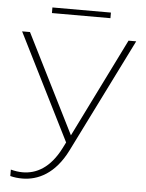

<svg xmlns="http://www.w3.org/2000/svg" viewBox="-57 -873 700 922"><g transform="rotate(5 293.0 -411.5)"><path d="M27 -34V-3C46 2 65 4 85 4C160 4 242 -34 300 -151L573 -700H536L300 -223L61 -700H23L280 -187L266 -159C216 -60 150 -26 84 -26C65 -26 46 -29 27 -34ZM158 -800H440V-827H158Z"/></g></svg>

Font: Chess Sans ExtraLight
Style: Regular
Weight: 275
Designer: Wolf Bōese
Foundry: Wolf Bōese
Version: Version 7.223;Glyphs 3.3 (3306)